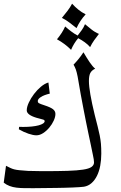

<svg xmlns="http://www.w3.org/2000/svg" viewBox="-20 -1053 651 1030"><path d="M12.2 -163.6Q26.9 -156.2 35.9 -151.9Q44.9 -147.5 56.2 -144.5Q67.4 -141.6 84.2 -139.9Q101.1 -138.2 130.4 -136.2Q132.8 -136.2 143.8 -136Q154.8 -135.7 168.2 -135.5Q181.6 -135.3 195.1 -135Q208.5 -134.8 214.8 -134.8Q291 -134.8 342.8 -136.5Q394.5 -138.2 426 -143.1Q457.5 -147.9 470.9 -157.5Q484.4 -167 484.4 -182.1Q484.4 -195.3 478 -223.6Q472.2 -252.9 466.3 -280.3Q460.4 -307.6 454.3 -336.7Q448.2 -365.7 441.9 -397Q435.5 -428.2 428.5 -465.1Q421.4 -502 413.3 -545.7Q405.3 -589.4 396.5 -642.1Q394 -654.3 391.8 -663.3Q389.6 -672.4 387 -679.7Q384.3 -687 381.3 -693.4Q378.4 -699.7 374.5 -706.1Q387.7 -719.7 400.6 -735.4Q413.6 -751 427.7 -772.5Q444.8 -743.2 460.9 -719.2Q477.1 -695.3 490.7 -684.6Q471.2 -675.3 464.1 -660.6Q457 -646 457 -618.7Q457 -564 488.3 -436Q497.6 -398.9 504.2 -373.3Q510.7 -347.7 515.1 -325.7Q519.5 -303.7 521.5 -281.5Q523.4 -259.3 523.4 -229Q523.4 -194.3 517.6 -163.6Q511.7 -132.8 500 -109.4Q488.3 -85.9 470.9 -70.6Q453.6 -55.2 430.2 -51.3Q423.8 -50.3 407 -49.1Q390.1 -47.9 368.9 -47.1Q347.7 -46.4 325.2 -45.7Q302.7 -44.9 285.2 -44.9L161.1 -43.5Q134.3 -43.5 111.1 -43.7Q87.9 -43.9 68.1 -46.4Q48.3 -48.8 31.5 -55.2Q14.6 -61.5 0 -73.2ZM239.7 -610.4 247.1 -550.8Q216.3 -543.5 199.5 -532.7Q182.6 -522 182.6 -510.7Q182.6 -507.3 183.8 -504.6Q185.1 -502 188.7 -499.5Q192.4 -497.1 199.5 -494.6Q206.5 -492.2 217.8 -488.3Q251 -477.5 264.2 -467.3Q277.3 -457 277.3 -441.9Q277.3 -425.8 268.3 -406Q259.3 -386.2 244.6 -368.7Q230 -351.1 211.7 -339.1Q193.4 -327.1 174.8 -327.1Q158.2 -327.1 132.8 -335.7Q107.4 -344.2 81.1 -359.4L82.5 -372.6Q88.4 -372.6 94 -372.3Q99.6 -372.1 105 -372.1Q129.9 -372.1 150.9 -374.3Q171.9 -376.5 187.3 -380.6Q202.6 -384.8 211.2 -390.6Q219.7 -396.5 219.7 -403.8Q219.2 -406.7 217.5 -408.4Q215.8 -410.2 210.9 -411.6Q206.1 -413.1 197.5 -415.3Q189 -417.5 174.8 -421.4Q123.5 -437 123.5 -460.9Q123.5 -479 134.5 -502.7Q145.5 -526.4 162.4 -548.6Q179.2 -570.8 199.7 -587.9Q220.2 -605 239.7 -610.4ZM361.3 -785.6Q329.1 -818.4 285.6 -842.3Q299.8 -859.4 310.5 -876Q321.3 -892.6 329.6 -911.1Q345.2 -897 362.1 -884.3Q378.9 -871.6 396.5 -862.3Q407.7 -876.5 418.5 -891.4Q429.2 -906.2 436 -923.3Q453.1 -909.2 470.9 -894.8Q488.8 -880.4 510.7 -871.1Q497.1 -854 484.9 -836.7Q472.7 -819.3 463.4 -800.3Q451.2 -814.5 434.6 -826.4Q418 -838.4 399.4 -848.1Q375.5 -819.8 361.3 -785.6ZM390.6 -902.3Q371.1 -917.5 352.5 -931.9Q334 -946.3 312 -957Q326.2 -974.1 341.1 -993.4Q356 -1012.7 366.7 -1033.2Q382.3 -1016.1 400.1 -1001.5Q418 -986.8 439.5 -976.1Q423.8 -959 411.9 -940.9Q399.9 -922.9 390.6 -902.3Z"/></svg>

Font: HM XNiloofar
Style: Regular
Weight: 400
Designer: Hossein Movahhedian
Version: Version 2.8, 2015